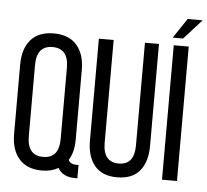

<svg xmlns="http://www.w3.org/2000/svg" viewBox="-58 -904 1073 996"><g transform="rotate(5 478.5 -405.5)"><path d="M355 -531V-169Q355 -102 328 -60Q338 -38 371 -38H381V31H368Q304 31 279 -14Q243 7 194 7Q116 7 75 -40Q34 -87 34 -169V-531Q34 -613 74.5 -660Q115 -707 194 -707Q273 -707 314 -660Q355 -613 355 -531ZM111 -535V-165Q111 -64 194 -64Q277 -64 277 -165V-535Q277 -636 194 -636Q111 -636 111 -535Z M506 -700V-165Q506 -64 588 -64Q669 -64 669 -165V-700H742V-169Q742 -86 703 -39Q664 8 585 8Q507 8 468 -39.5Q429 -87 429 -169V-700Z M810 -739 879 -842H957L864 -739ZM819 0V-700H897V0Z"/></g></svg>

Font: TypoPRO Bebas Neue
Style: Regular
Weight: 400
Designer: Ryoichi Tsunekawa
Foundry: Ryoichi Tsunekawa
Version: Version 001.003